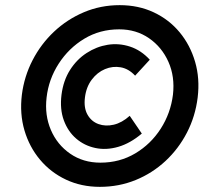

<svg xmlns="http://www.w3.org/2000/svg" viewBox="-20 -723 825 746"><path d="M65 -355Q74 -426 106.5 -489Q139 -552 190 -600Q241 -648 306 -675.5Q371 -703 445 -703Q518 -703 577.5 -675Q637 -647 678 -597.5Q719 -548 738 -483Q757 -418 748 -344Q739 -271 706.5 -208Q674 -145 623 -97.5Q572 -50 507 -23.5Q442 3 368 3Q296 3 236.5 -25Q177 -53 135.5 -102.5Q94 -152 75 -216.5Q56 -281 65 -355ZM161 -344Q153 -276 177.5 -218.5Q202 -161 252.5 -126Q303 -91 370 -91Q445 -91 505.5 -127Q566 -163 604.5 -223Q643 -283 652 -355Q660 -425 634.5 -482.5Q609 -540 559 -574.5Q509 -609 443 -609Q368 -609 307.5 -572.5Q247 -536 208 -475.5Q169 -415 161 -344ZM219 -355Q226 -410 252 -451Q278 -492 316.5 -517Q355 -542 398.5 -549Q442 -556 485 -542Q528 -528 562 -491L505 -429Q480 -456 449 -461.5Q418 -467 388 -454.5Q358 -442 336.5 -413.5Q315 -385 310 -344Q305 -304 320 -277.5Q335 -251 362.5 -241Q390 -231 422 -238.5Q454 -246 484 -273L531 -204Q486 -166 439.5 -152.5Q393 -139 350.5 -148Q308 -157 276 -184.5Q244 -212 228 -255.5Q212 -299 219 -355Z"/></svg>

Font: Kulim Park SemiBold
Style: Italic
Weight: 600
Italic angle: -8°
Designer: Noponies / Dale Sattler
Foundry: Noponies
Version: Version 1.000; ttfautohint (v1.8.3)